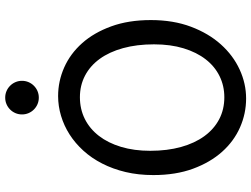

<svg xmlns="http://www.w3.org/2000/svg" viewBox="-136 -837 985 753"><g transform="rotate(-90 356.5 -460.5)"><path d="M654.3 -361.3Q654.3 -273.4 628.2 -204.1Q602.1 -134.8 558.8 -86.7Q515.6 -38.6 460.4 -13.2Q405.3 12.2 346.7 12.2Q287.6 12.2 233.4 -11.7Q179.2 -35.6 137.7 -82Q96.2 -128.4 71.3 -196Q46.4 -263.7 46.4 -351.6Q46.4 -410.2 58.3 -460.4Q70.3 -510.7 91.6 -552.2Q112.8 -593.8 142.1 -626Q171.4 -658.2 205.8 -680.2Q240.2 -702.1 278.6 -713.6Q316.9 -725.1 356.4 -725.1Q414.6 -725.1 468.5 -701.2Q522.5 -677.2 563.7 -630.9Q605 -584.5 629.6 -516.8Q654.3 -449.2 654.3 -361.3ZM559.1 -349.1Q559.1 -416.5 544.2 -470.5Q529.3 -524.4 502 -562Q474.6 -599.6 436.3 -619.6Q397.9 -639.6 351.6 -639.6Q305.2 -639.6 266.6 -620.4Q228 -601.1 200.2 -565.2Q172.4 -529.3 157 -478.3Q141.6 -427.2 141.6 -363.8Q141.6 -296.9 156.5 -243.2Q171.4 -189.5 199 -151.6Q226.6 -113.8 265.1 -93.5Q303.7 -73.2 351.6 -73.2Q396.5 -73.2 434.6 -92Q472.7 -110.8 500.2 -146.2Q527.8 -181.6 543.5 -232.9Q559.1 -284.2 559.1 -349.1ZM284.2 -866.7Q284.2 -880.4 289.3 -892.3Q294.4 -904.3 303.5 -913.3Q312.5 -922.4 324.5 -927.5Q336.4 -932.6 350.1 -932.6Q363.8 -932.6 375.7 -927.5Q387.7 -922.4 396.7 -913.3Q405.8 -904.3 410.9 -892.3Q416 -880.4 416 -866.7Q416 -853 410.9 -841.1Q405.8 -829.1 396.7 -820.1Q387.7 -811 375.7 -805.9Q363.8 -800.8 350.1 -800.8Q336.4 -800.8 324.5 -805.9Q312.5 -811 303.5 -820.1Q294.4 -829.1 289.3 -841.1Q284.2 -853 284.2 -866.7Z"/></g></svg>

Font: Andika Basic
Style: Regular
Weight: 400
Designer: Annie Olsen & Victor Gaultney
Foundry: SIL International
Version: Version 1.000